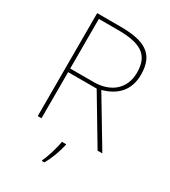

<svg xmlns="http://www.w3.org/2000/svg" viewBox="-222 -916 1022 1153"><g transform="rotate(30 288.5 -339.5)"><path d="M262 -807H103V-93H129V-413H327L518 -93H551L355 -420C456 -447 516 -512 516 -618C516 -766 427 -807 262 -807ZM257 -782C413 -782 489 -745 489 -617C489 -503 408 -438 292 -438H129V-782ZM335 -26V-32H306C300 11 275 92 259 122V128H276C304 81 323 26 335 -26Z"/></g></svg>

Font: Noto Sans Telugu UI Thin
Style: Regular
Weight: 100
Designer: Jelle Bosma - Monotype Design Team
Foundry: Monotype Imaging Inc.
Version: Version 2.005